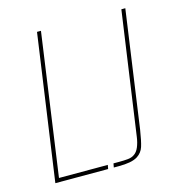

<svg xmlns="http://www.w3.org/2000/svg" viewBox="-92 -672 696 752"><g transform="rotate(-15 255.5 -295.5)"><path d="M41 0 125 -591H141L60 -16H258L255 0ZM278 0 281 -16H304Q324 -16 339.5 -17.5Q355 -19 365 -26Q378 -34 385.5 -52Q393 -70 396 -92L467 -591H483L416 -117Q409 -72 402 -50Q395 -28 375 -15Q362 -7 343 -3.5Q324 0 298 0Z"/></g></svg>

Font: Alumni Sans Pinstripe
Style: Italic
Weight: 400
Italic angle: -8°
Designer: Robert E. Leuschke
Foundry: Robert E. Leuschke
Version: Version 1.010; ttfautohint (v1.8.4.7-5d5b)